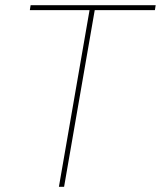

<svg xmlns="http://www.w3.org/2000/svg" viewBox="-20 -720 620 740"><path d="M326 -686H346L227 0H207ZM98 -700H580L577 -681H95Z"/></svg>

Font: Fixel Italic Variable Display Thin
Style: Italic
Weight: 100
Italic angle: -10°
Designer: AlfaBravo + MacPaw
Foundry: Kyrylo Tkachov, Marchela Mozhyna, Serhii Makarenko, Maria Weinstein, Zakhar Kryvoshyya
Version: Version 1.210;Glyphs 3.2 (3217)